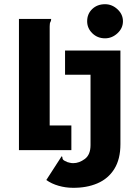

<svg xmlns="http://www.w3.org/2000/svg" viewBox="-20 -713 640 912"><path d="M479 -531Q443 -531 418.5 -555Q394 -579 394 -612Q394 -647 418 -670Q442 -693 479 -693Q512 -693 538 -669Q564 -645 564 -612Q564 -579 538 -555Q512 -531 479 -531ZM70 0V-623H223Q223 -613 219.5 -608.5Q216 -604 216 -587V-117H319V0ZM325 179Q292 179 258.5 169.5Q225 160 200 142L273 29Q277 32 276.5 36Q276 40 279.5 45Q283 50 300 57Q304 58 311.5 60Q319 62 328 62Q356 62 383 42Q410 22 410 -24V-358H289V-473H552V-28Q552 43 523 89.5Q494 136 442.5 158Q391 180 325 179Z"/></svg>

Font: Inconsolata Expanded Black
Style: Regular
Weight: 900
Width: 7
Monospace: yes
Designer: Raph Levien, Cyreal, Brenton Simpson
Foundry: Raph Levien, Cyreal, Google
Version: Version 3.001; ttfautohint (v1.8.2.53-6de2)